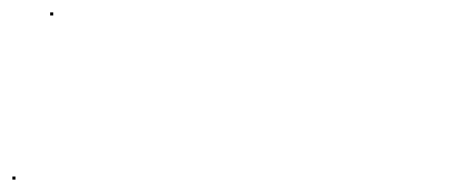

<svg xmlns="http://www.w3.org/2000/svg" viewBox="-22 -288 731 310"><path d="M-2 2V-3H3V2ZM59 -263V-268H64V-263Z"/></svg>

Font: FRB American Cursive Just Beginnings
Style: Italic
Weight: 400
Italic angle: -25°
Version: Version 2.0;Modular Font Editor K font №1